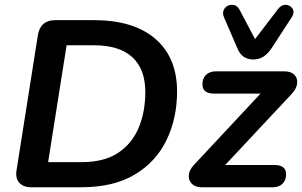

<svg xmlns="http://www.w3.org/2000/svg" viewBox="-20 -790 1276 810"><path d="M112 0Q78 0 61 -19.5Q44 -39 50 -73L140 -643Q151 -705 213 -705H376Q544 -705 635.5 -626Q727 -547 727 -404Q727 -291 682.5 -199Q638 -107 548.5 -53.5Q459 0 323 0ZM183 -106H325Q419 -106 478 -145Q537 -184 565 -251Q593 -318 593 -402Q593 -498 538.5 -548.5Q484 -599 376 -599H261ZM831 0Q804 0 789.5 -14.5Q775 -29 776.5 -51Q778 -73 798 -94L1079 -395H884Q834 -395 834 -434Q834 -460 849.5 -474.5Q865 -489 890 -489H1179Q1208 -489 1222 -474.5Q1236 -460 1233.5 -437.5Q1231 -415 1209 -392L930 -94H1137Q1187 -94 1187 -55Q1187 -30 1172 -15Q1157 0 1131 0ZM1049 -539Q1001 -539 982 -585L925 -717Q918 -734 923.5 -747Q929 -760 941.5 -766Q954 -772 968 -768.5Q982 -765 990 -750L1056 -625L1153 -752Q1168 -771 1186.5 -769.5Q1205 -768 1214.5 -753Q1224 -738 1210 -716L1126 -587Q1095 -539 1049 -539Z"/></svg>

Font: Nunito
Style: Bold Italic
Weight: 700
Italic angle: -9°
Designer: Vernon Adams
Foundry: Vernon Adams
Version: Version 3.601; ttfautohint (v1.8.2.53-6de2)